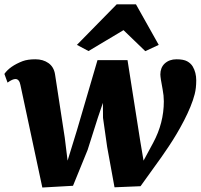

<svg xmlns="http://www.w3.org/2000/svg" viewBox="-32 -835 904 865"><path d="M158.7 9.8 60.1 -451.7Q55.2 -478 38.6 -479Q24.9 -479.5 2 -462.9L-12.2 -502Q12.2 -537.1 70.3 -559.6Q92.8 -567.9 127.4 -567.9Q162.1 -567.9 186.3 -550.8Q210.4 -533.7 215.8 -501L259.8 -214.4L272.5 -111.3L314.9 -249L407.2 -564H542.5L600.1 -197.8L614.7 -111.3L658.2 -191.9Q706.1 -280.8 706.1 -378.4Q706.1 -404.3 700.7 -432.1Q690.4 -485.4 690.4 -500Q690.4 -514.6 695.3 -527.1Q700.2 -539.6 710 -548.8Q731 -567.9 762.9 -567.9Q794.9 -567.9 811.3 -558.8Q827.6 -549.8 836.4 -535.2Q852.1 -508.3 852.1 -473.1Q852.1 -438 845.2 -411.1Q838.4 -384.3 825.9 -354Q813.5 -323.7 797.4 -292.5Q781.2 -261.2 763.7 -231.7Q746.1 -202.1 728.5 -175.8L695.8 -127.9L601.1 3.9L483.9 8.8L450.7 -173.3L432.1 -304.2L431.6 -371.6L408.7 -304.2L362.8 -159.7L296.9 2ZM314.5 -632.8 493.7 -815.4H580.6L683.1 -632.8L622.6 -604.5L524.4 -699.2L366.7 -605Z"/></svg>

Font: Merriweather
Style: Heavy Italic
Weight: 900
Italic angle: -7°
Designer: Eben Sorkin
Foundry: Eben Sorkin
Version: Version 1.001